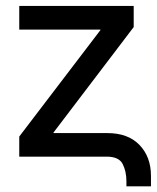

<svg xmlns="http://www.w3.org/2000/svg" viewBox="-20 -536 537 657"><path d="M412.6 101.6V84.5Q412.6 50.3 399.7 25.1Q386.7 0 345.2 0H45.9V-68.8L323.7 -433.1V-434.6H45.9V-515.6H437.5V-443.4L163.1 -82.5V-80.6H347.2Q418.5 -80.6 457.5 -39.8Q496.6 1 496.6 65.9V101.6Z"/></svg>

Font: Inter Cardless Display
Style: Regular
Weight: 400
Designer: Rasmus Andersson
Foundry: rsms
Version: Version 4.001;git-9221beed3